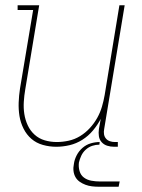

<svg xmlns="http://www.w3.org/2000/svg" viewBox="-20 -550 540 730"><path d="M194 8Q168 8 143 1Q118 -6 99.5 -22Q81 -38 69.5 -61Q58 -84 54 -109Q50 -134 51 -160.5Q52 -187 56 -213L106 -512H47V-530H129L76 -210Q72 -187 70.5 -163Q69 -139 72.5 -116.5Q76 -94 85.5 -73.5Q95 -53 111.5 -38Q128 -23 150 -16.5Q172 -10 196 -10Q218 -10 241 -15Q264 -20 284.5 -32.5Q305 -45 321.5 -63Q338 -81 349.5 -101.5Q361 -122 367.5 -144Q374 -166 378 -189L434 -530H454L376 -59Q374 -49 375.5 -39.5Q377 -30 383 -23Q389 -16 398 -13Q407 -10 417 -10H428V8H414Q400 8 387.5 4Q375 0 366.5 -9.5Q358 -19 356 -32Q354 -45 356 -59L363 -98Q351 -75 333.5 -54Q316 -33 293 -18.5Q270 -4 244.5 2Q219 8 194 8ZM356 160Q343 160 330 158.5Q317 157 305 152.5Q293 148 283 141Q273 134 267 123.5Q261 113 259.5 100Q258 87 261 73Q263 57 271.5 40.5Q280 24 294 12Q308 0 325 -5Q342 -10 359 -10L358 0Q344 0 330.5 4.5Q317 9 306 19Q295 29 289 42Q283 55 280 68Q278 85 282.5 100.5Q287 116 299 125Q311 134 327 137Q343 140 360 140H435L431 160Z"/></svg>

Font: Iosevka Slab Thin
Style: Italic
Weight: 100
Italic angle: -9°
Monospace: yes
Designer: Belleve Invis
Foundry: Belleve Invis
Version: Version 11.1.1; ttfautohint (v1.8.3)